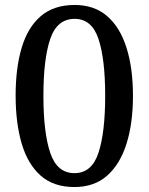

<svg xmlns="http://www.w3.org/2000/svg" viewBox="-20 -744 599 774"><path d="M280 10Q196 10 144 -36Q92 -82 67.5 -165Q43 -248 43 -359Q43 -470 67.5 -552Q92 -634 144.5 -679Q197 -724 281 -724Q360 -724 412 -679Q464 -634 490 -551.5Q516 -469 516 -358Q516 -247 490 -164.5Q464 -82 412 -36Q360 10 280 10ZM280 -46Q350 -46 377 -128Q404 -210 404 -358Q404 -506 377 -587Q350 -668 281 -668Q210 -668 182.5 -587Q155 -506 155 -358Q155 -210 182.5 -128Q210 -46 280 -46Z"/></svg>

Font: Noto Serif Bengali Medium
Style: Regular
Weight: 500
Designer: Juan Bruce, Universal Thirst, Indian Type Foundry and the Monotype Design Team.
Foundry: Monotype Imaging Inc.
Version: Version 2.003; ttfautohint (v1.8.4.7-5d5b)